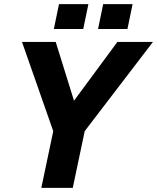

<svg xmlns="http://www.w3.org/2000/svg" viewBox="-20 -914 764 934"><path d="M181 0 239 -276 87 -710H251L340 -424L551 -710H724L392 -276L334 0ZM242 -773 267 -894H410L385 -773ZM457 -773 482 -894H625L600 -773Z"/></svg>

Font: Geist
Style: Bold Italic
Weight: 700
Italic angle: -12°
Designer: Basement.studio, Andrés Briganti, Mateo Zaragoza
Foundry: Basement.studio, Vercel, Andrés Briganti, Guido Ferreyra, Mateo Zaragoza
Version: Version 1.500; ttfautohint (v1.8.4.7-5d5b)